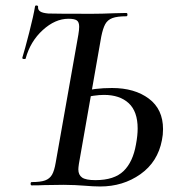

<svg xmlns="http://www.w3.org/2000/svg" viewBox="-20 -672 642 696"><path d="M284 1Q271 0 252 -1Q233 -2 211 -2L140 -1Q123 0 95 0Q91 0 91 -6Q91 -12 95 -12Q127 -12 143.5 -18Q160 -24 168.5 -38.5Q177 -53 182 -83L264 -546Q267 -564 267 -575Q267 -592 258.5 -598Q250 -604 228 -604Q180 -604 135 -563Q90 -522 73 -460Q73 -458 68 -458Q60 -458 61 -463Q70 -492 86 -554.5Q102 -617 107 -649Q108 -653 113.5 -652Q119 -651 118 -647Q117 -637 125 -631Q133 -625 155 -623Q184 -622 314 -622Q348 -622 394 -624L438 -625Q442 -625 442 -619Q442 -613 438 -613Q405 -613 387.5 -606.5Q370 -600 361.5 -584.5Q353 -569 347 -539L266 -78Q264 -64 264 -58Q264 -38 277.5 -28.5Q291 -19 326 -19Q394 -19 428 -52Q462 -85 473 -149Q479 -181 479 -206Q479 -268 446.5 -298Q414 -328 357 -328Q324 -328 273 -316L271 -339Q322 -353 386 -353Q468 -353 519.5 -314.5Q571 -276 571 -204Q571 -183 567 -164Q552 -85 489 -40.5Q426 4 343 4Q319 4 284 1Z"/></svg>

Font: Cormorant Infant SemiBold
Style: Italic
Weight: 600
Italic angle: -10°
Designer: Christian Thalmann (Catharsis Fonts)
Foundry: Catharsis Fonts
Version: Version 4.000